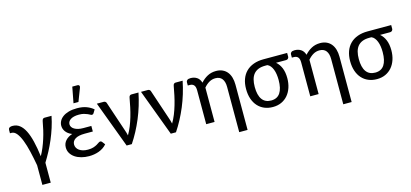

<svg xmlns="http://www.w3.org/2000/svg" viewBox="-76 -1224 4082 1905"><g transform="rotate(-15 1965.0 -271.5)"><path d="M171.4 161.1V-41Q157.2 -120.1 141.1 -188.7Q125 -257.3 105.2 -308.1Q85.4 -358.9 61.8 -387.9Q38.1 -417 9.3 -417H-6.8V-448.7Q-6.8 -455.1 -5.1 -460.9Q-3.4 -466.8 1.5 -471.2Q6.3 -475.6 14.9 -478.3Q23.4 -481 37.1 -481Q77.6 -481 108.6 -457Q139.6 -433.1 162.8 -387Q186 -340.8 202.4 -272.9Q218.8 -205.1 230 -117.7Q250 -153.3 266.6 -193.4Q283.2 -233.4 296.6 -275.6Q310.1 -317.9 320.3 -361.6Q330.6 -405.3 337.9 -448.2Q340.8 -464.8 347.9 -471.2Q355 -477.5 364.3 -477.5H436.5Q424.8 -418.5 406.2 -360.8Q387.7 -303.2 364.5 -248.5Q341.3 -193.8 314 -142.3Q286.6 -90.8 257.3 -43.5V161.1Z M491.7 0ZM846.2 -395.5Q841.3 -387.7 837.2 -385.5Q833 -383.3 826.7 -383.3Q820.3 -383.3 811.3 -388.7Q802.2 -394 787.6 -400.6Q772.9 -407.2 752 -412.8Q731 -418.5 700.7 -418.5Q671.9 -418.5 650.4 -413.1Q628.9 -407.7 614.7 -398.2Q600.6 -388.7 593.5 -376.2Q586.4 -363.8 586.4 -349.6Q586.4 -334 595 -321Q603.5 -308.1 619.4 -298.6Q635.3 -289.1 657.7 -283.7Q680.2 -278.3 708.5 -278.3H792V-221.2H708.5Q643.1 -221.2 610.8 -200.2Q578.6 -179.2 578.6 -144Q578.6 -125.5 587.2 -110.1Q595.7 -94.7 611.3 -83.5Q627 -72.3 649.4 -65.9Q671.9 -59.6 699.7 -59.6Q733.4 -59.6 755.9 -66.9Q778.3 -74.2 793.5 -83Q808.6 -91.8 818.4 -99.1Q828.1 -106.4 836.9 -106.4Q842.3 -106.4 846.4 -104.2Q850.6 -102.1 853.5 -98.1L877.4 -66.9Q861.3 -47.9 840.3 -33.9Q819.3 -20 795.4 -11.2Q771.5 -2.4 745.8 1.7Q720.2 5.9 694.8 5.9Q652.8 5.9 616 -3.9Q579.1 -13.7 551.5 -32.2Q523.9 -50.8 507.8 -77.1Q491.7 -103.5 491.7 -136.7Q491.7 -177.7 517.6 -206.8Q543.5 -235.8 587.9 -250.5Q564.9 -259.3 549.1 -271.5Q533.2 -283.7 523.2 -297.9Q513.2 -312 508.5 -327.1Q503.9 -342.3 503.9 -356.9Q503.9 -381.8 516.1 -405Q528.3 -428.2 552.5 -446Q576.7 -463.9 613.3 -474.4Q649.9 -484.9 699.2 -484.9Q755.9 -484.9 796.9 -469.2Q837.9 -453.6 866.2 -428.2ZM679.2 -541 710.4 -704.1H763.7Q776.4 -704.1 781.5 -695.8Q786.6 -687.5 781.2 -673.8L730 -541Z M1329.6 -477.5Q1302.7 -344.2 1252 -222.9Q1201.2 -101.6 1133.3 0H1080.1L901.9 -477.5H972.7Q982.4 -477.5 989.3 -472.2Q996.1 -466.8 998.5 -460L1101.1 -154.3Q1106.9 -138.7 1111.1 -123.8Q1115.2 -108.9 1118.7 -93.8Q1140.6 -130.9 1158 -173.8Q1175.3 -216.8 1188.7 -262.7Q1202.1 -308.6 1212.4 -356.4Q1222.7 -404.3 1231 -451.2Q1233.4 -465.8 1240.7 -471.7Q1248 -477.5 1257.3 -477.5Z M1783.2 -477.5Q1756.3 -344.2 1705.6 -222.9Q1654.8 -101.6 1586.9 0H1533.7L1355.5 -477.5H1426.3Q1436 -477.5 1442.9 -472.2Q1449.7 -466.8 1452.1 -460L1554.7 -154.3Q1560.5 -138.7 1564.7 -123.8Q1568.8 -108.9 1572.3 -93.8Q1594.2 -130.9 1611.6 -173.8Q1628.9 -216.8 1642.3 -262.7Q1655.8 -308.6 1666 -356.4Q1676.3 -404.3 1684.6 -451.2Q1687 -465.8 1694.3 -471.7Q1701.7 -477.5 1710.9 -477.5Z M2279.3 161.1H2193.4V-304.2Q2193.4 -357.4 2170.7 -387.2Q2147.9 -417 2102.1 -417Q2067.9 -417 2038.3 -399.9Q2008.8 -382.8 1983.4 -352.5V0H1897.5V-347.7Q1897.5 -384.3 1883.1 -401.1Q1868.7 -418 1839.8 -418H1820.3V-452.6Q1820.3 -463.9 1830.6 -472.9Q1840.8 -481.9 1865.7 -481.9Q1902.3 -481.9 1929.7 -463.9Q1957 -445.8 1968.3 -407.7Q1999.5 -442.9 2038.8 -463.9Q2078.1 -484.9 2127 -484.9Q2164.1 -484.9 2192.6 -471.9Q2221.2 -459 2240.5 -435.3Q2259.8 -411.6 2269.5 -378.2Q2279.3 -344.7 2279.3 -304.2Z M2724.1 -409.2Q2756.3 -382.8 2774.7 -338.9Q2793 -294.9 2793 -233.9Q2793 -181.2 2778.3 -137Q2763.7 -92.8 2736.3 -60.8Q2709 -28.8 2670.2 -11Q2631.3 6.8 2582.5 6.8Q2534.7 6.8 2495.6 -9.5Q2456.5 -25.9 2428.5 -56.9Q2400.4 -87.9 2385 -132.6Q2369.6 -177.2 2369.6 -233.9Q2369.6 -290 2385.7 -334.7Q2401.9 -379.4 2433.1 -410.6Q2464.4 -441.9 2509.8 -458.5Q2555.2 -475.1 2613.3 -475.1H2856V-435.1Q2856 -426.8 2848.4 -418Q2840.8 -409.2 2827.6 -409.2ZM2705.1 -237.8Q2705.1 -268.6 2700.9 -296.4Q2696.8 -324.2 2688 -346.9Q2679.2 -369.6 2666 -385.7Q2652.8 -401.9 2634.8 -409.2H2613.3Q2571.8 -409.2 2542.5 -397.5Q2513.2 -385.7 2494.4 -363.3Q2475.6 -340.8 2466.8 -307.6Q2458 -274.4 2458 -231.9Q2458 -147 2489.5 -103.5Q2521 -60.1 2582 -60.1Q2644.5 -60.1 2674.8 -105.7Q2705.1 -151.4 2705.1 -237.8Z M3348.1 161.1H3262.2V-304.2Q3262.2 -357.4 3239.5 -387.2Q3216.8 -417 3170.9 -417Q3136.7 -417 3107.2 -399.9Q3077.6 -382.8 3052.2 -352.5V0H2966.3V-347.7Q2966.3 -384.3 2951.9 -401.1Q2937.5 -418 2908.7 -418H2889.2V-452.6Q2889.2 -463.9 2899.4 -472.9Q2909.7 -481.9 2934.6 -481.9Q2971.2 -481.9 2998.5 -463.9Q3025.9 -445.8 3037.1 -407.7Q3068.4 -442.9 3107.7 -463.9Q3147 -484.9 3195.8 -484.9Q3232.9 -484.9 3261.5 -471.9Q3290 -459 3309.3 -435.3Q3328.6 -411.6 3338.4 -378.2Q3348.1 -344.7 3348.1 -304.2Z M3793 -409.2Q3825.2 -382.8 3843.5 -338.9Q3861.8 -294.9 3861.8 -233.9Q3861.8 -181.2 3847.2 -137Q3832.5 -92.8 3805.2 -60.8Q3777.8 -28.8 3739 -11Q3700.2 6.8 3651.4 6.8Q3603.5 6.8 3564.5 -9.5Q3525.4 -25.9 3497.3 -56.9Q3469.2 -87.9 3453.9 -132.6Q3438.5 -177.2 3438.5 -233.9Q3438.5 -290 3454.6 -334.7Q3470.7 -379.4 3502 -410.6Q3533.2 -441.9 3578.6 -458.5Q3624 -475.1 3682.1 -475.1H3924.8V-435.1Q3924.8 -426.8 3917.2 -418Q3909.7 -409.2 3896.5 -409.2ZM3773.9 -237.8Q3773.9 -268.6 3769.8 -296.4Q3765.6 -324.2 3756.8 -346.9Q3748 -369.6 3734.9 -385.7Q3721.7 -401.9 3703.6 -409.2H3682.1Q3640.6 -409.2 3611.3 -397.5Q3582 -385.7 3563.2 -363.3Q3544.4 -340.8 3535.6 -307.6Q3526.9 -274.4 3526.9 -231.9Q3526.9 -147 3558.3 -103.5Q3589.8 -60.1 3650.9 -60.1Q3713.4 -60.1 3743.7 -105.7Q3773.9 -151.4 3773.9 -237.8Z"/></g></svg>

Font: Carlito
Style: Regular
Weight: 400
Designer: Lukasz Dziedzic
Foundry: tyPoland Lukasz Dziedzic
Version: Version 1.103; Beta1; all basic design good, some composites